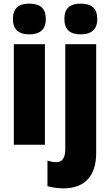

<svg xmlns="http://www.w3.org/2000/svg" viewBox="-20 -796 606 1056"><path d="M141 -776C83 -776 51 -751 51 -691C51 -632 85 -607 141 -607C198 -607 232 -632 232 -691C232 -751 200 -776 141 -776ZM334 -691C334 -632 367 -607 424 -607C480 -607 515 -632 515 -691C515 -751 483 -776 424 -776C365 -776 334 -751 334 -691ZM227 -553H56V0H227ZM331 240C449 239 509 169 509 45V-553H339V24C339 75 321 96 290 96C274 96 259 93 241 87V228C268 236 303 240 331 240Z"/></svg>

Font: Noto Sans Condensed Black
Style: Regular
Weight: 900
Width: 3
Designer: Monotype Design Team
Foundry: Monotype Imaging Inc.
Version: Version 2.013